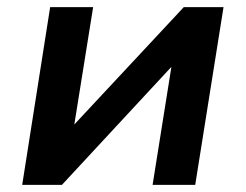

<svg xmlns="http://www.w3.org/2000/svg" viewBox="-20 -516 686 536"><path d="M42 0 120 -496H240L185 -153H173L493 -496H604L525 0H406L461 -345H473L153 0Z"/></svg>

Font: Nunito Sans 9pt
Style: Bold Italic
Weight: 700
Italic angle: -9°
Version: Version 3.101;gftools[0.9.27]